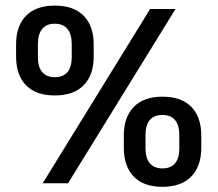

<svg xmlns="http://www.w3.org/2000/svg" viewBox="-20 -672 798 704"><path d="M136.5 0 530.5 -639H623.5L229.5 0ZM575.5 13Q506.5 13 470.2 -24.8Q434 -62.5 434 -130.5V-175Q434 -242.5 470.5 -280Q507 -317.5 575.5 -317.5Q644.5 -317.5 681.2 -280.5Q718 -243.5 718 -175V-130.5Q718 -62.5 681.2 -24.8Q644.5 13 575.5 13ZM575.5 -54.5Q606.5 -54.5 622 -73.2Q637.5 -92 637.5 -128.5V-176.5Q637.5 -213 621.8 -231.8Q606 -250.5 575.5 -250.5Q545 -250.5 529.2 -231.8Q513.5 -213 513.5 -176.5V-128.5Q513.5 -92 529.5 -73.2Q545.5 -54.5 575.5 -54.5ZM181 -322Q112 -322 75.5 -359.2Q39 -396.5 39 -464.5V-509.5Q39 -577 75.5 -614.2Q112 -651.5 181 -651.5Q250 -651.5 286.8 -614.2Q323.5 -577 323.5 -509.5V-464.5Q323.5 -397 286.8 -359.5Q250 -322 181 -322ZM181 -389Q211.5 -389 227.2 -407.5Q243 -426 243 -462.5V-511Q243 -547 227.2 -566Q211.5 -585 181 -585Q150.5 -585 134.8 -566Q119 -547 119 -511V-462.5Q119 -426 135 -407.5Q151 -389 181 -389Z"/></svg>

Font: Anek Bangla Medium
Style: Regular
Weight: 500
Designer: Sulekha Rajkumar (Bangla), Yesha Goshar (Latin)
Foundry: Ek Type
Version: Version 1.003